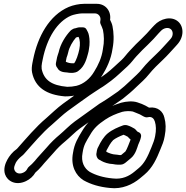

<svg xmlns="http://www.w3.org/2000/svg" viewBox="-20 -768 974 1004"><path d="M101.5 134.8C78.3 145.8 60.3 135.1 55.2 119.7C51.7 109.2 54.3 102.4 62.6 82.8C68.7 71.7 79.1 59.9 91.7 49.7C98 45.2 103.3 39.9 107 35.5C153.3 -16.5 201.7 -74.5 251 -115.6C279.3 -140.4 309.5 -169.6 334.9 -188.1C371.1 -215.3 411.1 -242.1 449.2 -270C467.6 -283.5 483.8 -291.9 504.9 -306.8C520.8 -315.3 550.9 -338.6 561.4 -346C593.2 -370.1 620.3 -397.9 646.7 -421.3C668.5 -441.6 678.4 -457.8 693.7 -474.1L723.7 -505.6C744.3 -526 761.3 -541.1 783 -564.4C793.4 -576 802.8 -586.4 809.9 -594.4L821.2 -606.2C835.2 -621.5 859.7 -627.4 873.8 -615C885.9 -604.3 887.2 -580.4 871.2 -563.6L859.5 -550.5C841.4 -530.9 818.7 -505.1 801.8 -489.4C775.3 -464.3 746.2 -436.7 721.5 -405.7C707.1 -387.2 684.1 -367.2 661.8 -346C641.8 -326.2 619.3 -307.1 597.6 -290C565.8 -268.3 539.7 -249.1 511.1 -232.2C503.2 -228 495.8 -222.9 487.7 -216.7C451.2 -189.5 410.3 -162 371.2 -133C342.9 -112.4 314.3 -82.2 293.2 -64.7C267 -42.8 246.4 -22.9 223.3 4.3C203.7 26.9 179.3 51.9 160.8 74.8C151.8 85.4 142.7 94.1 131.7 103.3C128.1 106.3 125.1 110.1 123.2 114C118.5 123.6 112.5 129.6 101.5 134.8ZM115.8 179.2C136.3 169.5 153.7 154.1 165 134.4C176.5 124.4 187.4 113.7 198 101.2C214.6 80.5 237.2 57.5 259.5 31.7C281 6.5 297 -8.9 321.5 -29.3C347.4 -50.9 374.9 -79.5 396.3 -95C434.6 -123.6 474.1 -150.1 513.4 -179.3C522 -185.9 525.6 -187.7 529.8 -190.2C563.9 -210.2 592.4 -231.5 621.6 -251.3C622.1 -251.6 622.9 -252.2 623.5 -252.7C646.7 -270.9 672.1 -292.4 693.9 -314C713.4 -332.7 739.8 -355 759.5 -380.3C779.6 -405.5 807.4 -432.4 833.1 -456.6C853.7 -475.9 877.9 -503.6 894.5 -521.5L905.9 -534.2C944.1 -575.6 941.1 -629.1 911.8 -655C876.1 -686.4 818.5 -670.5 786.8 -635.8L775.2 -623.6C766.9 -614.2 758.3 -604.7 748.2 -593.6C729.2 -573.2 712.5 -558.2 690.4 -536.4L659.5 -503.9C639.3 -482.3 630.8 -468.4 616.2 -454.8C589.2 -430.7 562.2 -403.6 536.3 -383.9C528.9 -378.6 498.2 -356.2 489.3 -350.6C488.3 -350.2 484.9 -348.3 483 -347C466.7 -335 450.3 -328.6 423.7 -307.6C388.6 -281.9 346.5 -253.5 309.7 -225.9C279.5 -203.9 248.4 -173.6 222.1 -150.4C167.2 -104.4 116 -42.8 70.9 7.8C69.5 9.3 69.4 9.9 67.1 11.5C46.1 26 28.4 48 17.7 68.1C7.8 86.6 -3 115.3 6.3 143.3C18.1 178.6 61.7 204.7 115.8 179.2ZM637.8 -114 632.8 -114C629.6 -114 625.9 -113.2 623.1 -112.2C598.8 -103.2 567.8 -91 542.2 -69.7C523.2 -53.8 505.3 -25.1 494.5 -1.1C492.3 3.8 490.1 6.5 488.8 11C486.8 17.2 485.6 25.1 485.2 29.2L484.4 33C481.7 46.6 488.2 61.1 497.6 66.4L512 74.4C523.9 81 546.9 89.3 570.7 90C578.6 91.4 586.1 93 594.4 93H603.4C612.8 93 622.9 95.5 644.8 75.5L665 58.7C689.7 38.1 698 1.9 702.8 -11.3C707.8 -23.2 714.1 -35.5 717.6 -53C719.8 -64.1 713.8 -73.9 704.7 -76.9C698.9 -78.8 695.5 -82.2 688.8 -90.7C687.3 -92.5 685 -94.4 683.2 -95.4C672.7 -101.2 660.8 -108.7 643.7 -113.3C641.8 -113.7 639.3 -114 637.8 -114ZM583 40C570.3 40 548.9 32.8 535.8 25.5C536.1 22.5 536.4 20.7 536.8 18.7C546.9 -0.3 557.7 -20.7 571.7 -35.3C584.9 -45.7 605.5 -55.5 626.2 -63.4C632.1 -61.4 640.2 -57.2 648.7 -52.5C651.5 -49 655.3 -44.2 663 -38.2C656.9 -23.1 643.4 14.1 635.9 24L613.7 42.5C613.7 42.5 613.6 42.5 611 43H605.6C598.5 42.3 590.9 40 583 40ZM752.5 -154.9C775.6 -160.9 785.8 -145.7 790 -131.8C796.1 -111.5 797.5 -87.7 791.2 -56C787.3 -36.4 781.4 -20.4 772.1 1.9C752.3 51.5 734.9 86.5 706.3 110.3L683.5 129.3C655.1 153 618.8 171.1 569.6 165.1C519.5 160.5 481.1 148.3 449.5 130.9C421.2 113.1 402.1 79.5 411.8 31C411.9 30.5 412 29.9 412.1 29.5C417.6 -9.7 430.5 -28.2 450.7 -62C471.2 -98.2 493.2 -117.5 529.8 -142.3C558 -161.2 586 -172.8 618.9 -183.1C635.3 -187.4 658.6 -188.2 674.5 -184.8C686.6 -180.6 698.2 -174.7 711.3 -169.9L727.9 -160.6C734.3 -157.1 743.2 -152.5 752.5 -154.9ZM759.4 -205.2 741.2 -215.4C729.7 -221.8 715.1 -227.2 697.8 -232.9C673.5 -240.9 640.1 -238 613.7 -230.9C575.5 -218.9 542.6 -205.6 506.9 -181.7C466.6 -154.5 434.6 -126.9 407.6 -79.9C389.4 -49.6 369 -18.6 361.7 31.7C348.7 99.2 375.9 149.5 417.4 175.1C455.5 196.3 500 209.8 554.5 214.9C618.7 222.6 673.5 196.6 711.8 164.7L734.6 145.7C778.1 109.4 799.3 61.4 819.1 12.1C827.2 -7.5 837 -28.9 841.3 -56.7C848.5 -93.3 847.6 -124.7 839.5 -153.1C832.9 -183.3 806.6 -211.3 759.4 -205.2ZM272.8 -440C269.5 -423.1 278.2 -415.6 279.8 -413.3C290.5 -389.1 320.9 -390.2 330.4 -389.1C337.8 -387.6 343.4 -387 350.3 -387H359.3C360.9 -387 363 -387.2 364.3 -387.5L374.7 -389.5C380.3 -390.6 387 -394.6 390 -397.3C425.3 -422.2 434.2 -467.4 440.2 -487.5C442.6 -495.5 444.1 -503.2 445.1 -511.3C450.1 -537.3 448.9 -564.5 445.4 -580.9C442.6 -598.5 436 -605.6 432.6 -613.4C429.4 -620.6 421.9 -625 413.8 -625H394.8C387.7 -625 379.2 -621.2 373.3 -620C366.9 -619.5 360.3 -616.3 356.5 -613.4C353 -611.5 350.4 -609.4 348.2 -607C323.5 -581 295.9 -538.4 286.8 -494.9C283.9 -484.4 280.4 -477.6 278.6 -469ZM336.6 -494C342.1 -521.6 360.2 -551.8 377.5 -571.9C380.1 -572.5 384.6 -573.7 388.8 -575H390.7C398.3 -560.5 400.2 -536.9 394.8 -510C389.9 -485.3 377.4 -447.4 367.3 -437H360.2C347.7 -437 338 -439 325.7 -444.3C325.7 -444.3 325.7 -444.4 324.1 -446.4L328.2 -466.8C331 -474.5 334.7 -484.4 336.6 -494ZM476.3 -698C494.9 -698 508.8 -680.4 505 -661L504.2 -657C503.2 -652 504 -646.5 505.6 -643.1C510.6 -632.4 514.9 -622.6 518.3 -611.8C524 -582.4 525.9 -550.4 518.2 -512C518.1 -511.5 518 -510.8 518 -510.4C511.9 -466 493.4 -426.9 472.4 -393.4C451 -356.7 417.1 -328.5 379.9 -319.3C362.8 -315.6 349.2 -314.1 331.7 -314C249.3 -321.2 210.1 -349.7 197.9 -407.4C196.8 -418.7 197.3 -427.3 199.4 -438L203.2 -457C225.7 -569.5 279.6 -655.6 351.6 -686.3C363.2 -691.3 393.7 -698 409.3 -698ZM486.3 -748H419.3C393.9 -748 361.7 -741.1 339.5 -731.7C237.5 -688.1 177.2 -577 153.2 -457L149.4 -438C146.3 -422.1 144.7 -404.2 147.6 -389.7C163.6 -309.9 225 -272 318.6 -264.1C319.1 -264 320 -264 320.7 -264C343.7 -264 361.9 -266.3 381.9 -270.7C439.5 -284.4 486.4 -325.9 515 -374.6C537.7 -411 560.6 -458.2 568.4 -512.8C577.2 -557.8 574.8 -598.7 568.2 -631.3C565.7 -644.2 560.6 -653.7 555.6 -664.6C562.3 -708.2 533.6 -748 486.3 -748Z"/></svg>

Font: Smoothie
Style: OutlineIt
Weight: 400
Foundry: Cannot Into Space Fonts
Version: Version 0.8